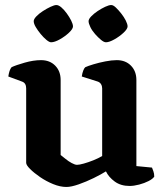

<svg xmlns="http://www.w3.org/2000/svg" viewBox="-20 -739 651 763"><path d="M244 4Q219 4 191 -7.5Q163 -19 139 -35.5Q115 -52 99.5 -67.5Q84 -83 84 -92V-388Q84 -398 80 -405Q76 -412 67 -415L13 -435Q15 -448 18 -457Q21 -466 26 -472Q43 -480 78 -490Q113 -500 143 -500Q178 -500 199.5 -478Q221 -456 221 -421V-123Q229 -117 240.5 -107.5Q252 -98 265 -91Q278 -84 286 -84Q295 -84 313 -89Q331 -94 351 -102Q371 -110 386 -119V-388Q386 -397 381.5 -404.5Q377 -412 368 -415L305 -435Q307 -449 311 -459Q315 -469 319 -472Q330 -477 351.5 -483.5Q373 -490 398.5 -495Q424 -500 444 -500Q479 -500 500.5 -478Q522 -456 522 -421V-79L584 -73Q586 -68 589.5 -58.5Q593 -49 593 -37Q587 -28 570.5 -19.5Q554 -11 533 -5.5Q512 0 495 0Q460 0 436 -17.5Q412 -35 401 -58Q382 -46 352.5 -31.5Q323 -17 293 -6.5Q263 4 244 4ZM401 -571Q393 -571 381.5 -580.5Q370 -590 358 -603.5Q346 -617 339 -631.5Q332 -646 332 -655Q332 -663 342.5 -674Q353 -685 368 -695Q383 -705 398 -712Q413 -719 422 -719Q430 -719 440.5 -709Q451 -699 462 -685Q473 -671 480 -657Q487 -643 487 -634Q487 -624 471 -609Q455 -594 434.5 -582.5Q414 -571 401 -571ZM183 -571Q176 -571 164.5 -580.5Q153 -590 141.5 -604Q130 -618 122 -631.5Q114 -645 114 -655Q114 -663 124.5 -674Q135 -685 150.5 -695Q166 -705 181 -712Q196 -719 204 -719Q213 -719 224 -709.5Q235 -700 245.5 -685.5Q256 -671 263 -657Q270 -643 270 -634Q270 -624 254 -609Q238 -594 217.5 -582.5Q197 -571 183 -571Z"/></svg>

Font: Texturina Medium 12pt
Style: Bold
Weight: 700
Version: Version 1.002